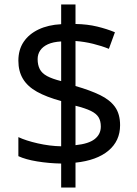

<svg xmlns="http://www.w3.org/2000/svg" viewBox="-20 -779 612 857"><path d="M253 -49Q198 -50 146 -58.5Q94 -67 62 -82V-167Q96 -151 149 -139Q202 -127 253 -126V-328Q187 -346 145 -369.5Q103 -393 82.5 -427Q62 -461 62 -508Q62 -557 85.5 -592Q109 -627 152 -647.5Q195 -668 253 -671V-759H317V-672Q370 -671 413.5 -660.5Q457 -650 493 -635L466 -561Q434 -574 395.5 -583.5Q357 -593 317 -596V-395Q383 -376 427 -354.5Q471 -333 493.5 -301.5Q516 -270 516 -220Q516 -150 464 -106.5Q412 -63 317 -53V58H253ZM317 -131Q376 -137 403 -158.5Q430 -180 430 -214Q430 -239 420 -255.5Q410 -272 385.5 -284Q361 -296 317 -307ZM253 -594Q217 -592 194 -581.5Q171 -571 159.5 -554Q148 -537 148 -515Q148 -489 157.5 -470.5Q167 -452 190 -439.5Q213 -427 253 -417Z"/></svg>

Font: lhindi05
Style: Book
Weight: 400
Designer: Jelle Bosma - Monotype Design Team
Foundry: Monotype Imaging Inc.
Version: Version 2.003